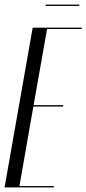

<svg xmlns="http://www.w3.org/2000/svg" viewBox="-27 -820 378 840"><path d="M321 -800H173L172 -794H319ZM116 -699 -7 0H208L209 -6H58L119 -354H249L250 -360H120L179 -693H330L331 -699Z"/></svg>

Font: Moniqa Ita Display
Style: Italic
Weight: 400
Italic angle: -10°
Designer: Rajesh Rajput
Foundry: Rajesh Rajput
Version: Version 1.000